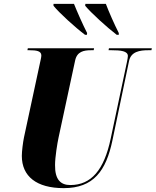

<svg xmlns="http://www.w3.org/2000/svg" viewBox="-20 -964 806 994"><path d="M420 -784H430L431 -793C408 -838 379 -904 363 -944H257V-934C287 -897 368 -823 420 -784ZM584 -784H595V-793C572 -838 543 -904 528 -944H422L421 -934C452 -897 533 -823 584 -784ZM310 10C464 10 529 -79 562 -237L648 -648C658 -697 704 -704 748 -704H764L766 -714H544L542 -704H557C605 -704 642 -700 642 -674C642 -669 640 -655 637 -642L553 -246C519 -85 453 -6 344 -6C294 -6 264 -34 265 -110C265 -151 277 -223 283 -251L369 -651C379 -697 413 -704 452 -704H465L467 -714H124L122 -704H132C169 -704 194 -700 194 -677C194 -667 190 -653 185 -629L104 -252C99 -228 93 -181 93 -157C93 -51 169 10 310 10Z"/></svg>

Font: Noto Serif Display Condensed Black
Style: Italic
Weight: 900
Width: 3
Italic angle: -12°
Designer: Monotype Design Team
Foundry: Monotype Imaging Inc.
Version: Version 2.009